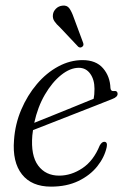

<svg xmlns="http://www.w3.org/2000/svg" viewBox="-20 -670 452 698"><path d="M368 -135.5Q360 -98.5 333.8 -65.5Q307.5 -32.5 265 -12Q222.5 8.5 165.5 8.5Q95 8.5 59.8 -36.2Q24.5 -81 31 -161Q35 -219 57.2 -271.2Q79.5 -323.5 114 -364.2Q148.5 -405 191.5 -428.2Q234.5 -451.5 280 -451.5Q329 -451.5 354.5 -422Q380 -392.5 381.5 -350Q382.5 -337.5 394 -339Q406.5 -341 407.5 -330Q408.5 -317.5 388 -310Q365.5 -301 327.5 -286Q289.5 -271 246.2 -254.2Q203 -237.5 164 -222Q125 -206.5 100 -197Q98.5 -187 97.5 -177.5Q91.5 -104.5 118.8 -68Q146 -31.5 195 -31.5Q239 -31.5 279.5 -58.5Q320 -85.5 342.5 -141Q350.5 -155 359.5 -154.5Q371.5 -154 368 -135.5ZM266.5 -423.5Q235 -423.5 202.2 -397.2Q169.5 -371 143.2 -326Q117 -281 104.5 -223.5Q132 -234.5 171.8 -250.5Q211.5 -266.5 251.5 -282.8Q291.5 -299 320.5 -311Q323.5 -325 323.5 -347Q323.5 -380.5 308 -402Q292.5 -423.5 266.5 -423.5ZM248 -606.5 282 -515Q286 -505 279 -500Q272 -494.5 264.5 -500L198 -570.5Q185 -582 177.8 -592.8Q170.5 -603.5 172.5 -617.5Q174 -629 183.5 -638.5Q193 -648 207 -649.5Q223.5 -651.5 232 -639.8Q240.5 -628 248 -606.5Z"/></svg>

Font: Fraunces 72pt S050 Light
Style: Italic
Weight: 300
Italic angle: -16°
Version: Version 1.000; ttfautohint (v1.8.3)